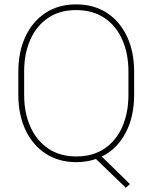

<svg xmlns="http://www.w3.org/2000/svg" viewBox="-20 -741 706 889"><path d="M601.1 -408.7V-302.2Q601.1 -200.2 561.5 -125.5Q522 -50.8 451.2 -16.1L581.5 111.3L562.5 128.4L424.3 -4.9Q381.8 9.8 333.5 9.8Q252 9.8 191.7 -29.5Q131.3 -68.8 98.1 -139.2Q64.9 -209.5 64.9 -302.2V-408.7Q64.9 -501.5 97.9 -571.8Q130.9 -642.1 190.9 -681.4Q251 -720.7 332.5 -720.7Q414.6 -720.7 474.9 -681.4Q535.2 -642.1 568.1 -571.8Q601.1 -501.5 601.1 -408.7ZM574.7 -302.2V-409.7Q574.7 -493.2 546.1 -557.4Q517.6 -621.6 463.4 -658Q409.2 -694.3 332.5 -694.3Q256.3 -694.3 202.6 -658Q148.9 -621.6 120.4 -557.4Q91.8 -493.2 91.8 -409.7V-302.2Q91.8 -218.8 120.6 -154.3Q149.4 -89.8 203.4 -53.2Q257.3 -16.6 333.5 -16.6Q410.2 -16.6 464.1 -53.2Q518.1 -89.8 546.4 -154.3Q574.7 -218.8 574.7 -302.2Z"/></svg>

Font: Vazirmatn FD Thin
Style: Regular
Weight: 100
Designer: Saber Rastikerdar
Foundry: Saber Rastikerdar
Version: Version 33.003